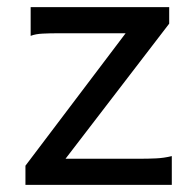

<svg xmlns="http://www.w3.org/2000/svg" viewBox="-20 -518 548 538"><path d="M454.1 -498V-451.7L163.6 -73.2H373.5Q395 -73.2 417.2 -74.2Q439.5 -75.2 461.4 -80.6V0H51.3V-53.7L332 -424.8H141.6Q119.6 -424.8 99.6 -423.8Q79.6 -422.9 65.9 -417.5V-498Z"/></svg>

Font: Andika Phon
Style: Regular
Weight: 400
Designer: Victor Gaultney, Annie Olsen, Julie Remington, Don Collingsworth, Eric Hays, Becca Hirsbrunner
Foundry: SIL International
Version: Version 5.000